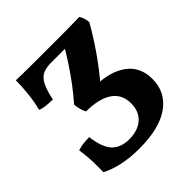

<svg xmlns="http://www.w3.org/2000/svg" viewBox="-182 -821 972 972"><g transform="rotate(-45 304.0 -334.5)"><path d="M271.6 9Q204 9 150.3 -3Q96.6 -15 57.8 -35.6Q58.8 -56.8 58.6 -85.2Q58.4 -113.6 56.1 -144Q53.8 -174.4 49.6 -200.6Q67.6 -206.6 88.8 -209.3Q110 -212 132.8 -212Q142.8 -130.4 175.4 -95.5Q208 -60.6 268.8 -60.6Q331.2 -60.6 367.6 -92.8Q404 -125 404 -182.6Q404 -249.4 353.8 -282.3Q303.6 -315.2 213.4 -315.2Q206.4 -327.2 200.8 -347.6Q195.2 -368 195.2 -382.6Q226.4 -417.6 258.6 -460.4Q290.8 -503.2 321.2 -549.4Q351.6 -595.6 377.2 -641.2L404.6 -615H263.6Q227.4 -615 204.1 -604.3Q180.8 -593.6 165 -563.7Q149.2 -533.8 137.4 -476.8Q113.6 -476.8 90 -479.4Q66.4 -482 51 -489.2Q62.4 -530.8 68 -582.9Q73.6 -635 73.6 -678Q91 -677.4 120.6 -676.9Q150.2 -676.4 185.2 -676.2Q220.2 -676 253.4 -676Q286.6 -676 311.6 -676Q345.2 -676 382.6 -676Q420 -676 457 -676.5Q494 -677 527.6 -678Q534.6 -667 539.3 -653.5Q544 -640 544.6 -622.8Q509.6 -560.4 461 -489.9Q412.4 -419.4 356.2 -354L335.8 -374Q444.6 -372 506.2 -326Q567.8 -280 567.8 -193.8Q567.8 -99.4 491.9 -45.2Q416 9 271.6 9Z"/></g></svg>

Font: Vollkorn
Style: Regular
Weight: 400
Designer: Friedrich Althausen
Foundry: Friedrich Althausen
Version: Version 4.104